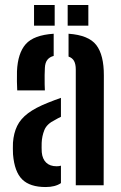

<svg xmlns="http://www.w3.org/2000/svg" viewBox="-20 -743 485 770"><path d="M32.2 -124.1Q31.7 -134.7 31.6 -147.6Q31.5 -160.5 32 -170.8Q34.9 -209.2 48.7 -237.7Q62.5 -266.2 92.3 -288.7Q122.1 -311.2 173 -331.3Q185.9 -336.5 198.7 -341.3Q211.4 -346 224.4 -350.6V-274.6Q218.7 -272.1 212.6 -268.7Q206.6 -265.2 199.8 -261.5Q167.9 -246 158 -221.6Q148.2 -197.1 147.1 -170.3Q146.8 -157.2 146.9 -149.9Q147 -142.6 147.5 -132.3Q150 -105.5 165.1 -90.9Q180.3 -76.2 207.1 -76.2Q217.3 -76.2 224.4 -78.6V-8.7Q201.4 7.1 163 7.1Q100.1 7.1 69 -23.5Q37.9 -54.2 32.2 -124.1ZM49.1 -380.4Q48.2 -393.9 47.9 -415.5Q47.6 -437.1 48.1 -457.3Q51.2 -529.7 83.3 -566.1Q115.5 -602.4 195.3 -607.7V-518.7Q179.2 -514.7 170.1 -503.3Q161 -491.9 160 -471.1Q159.2 -461 159 -441.8Q158.7 -422.5 159.1 -404.6Q159.5 -386.6 160 -380.4ZM283.9 0V-464.7Q283.9 -485.5 277.1 -498.2Q270.3 -510.8 254.9 -516.1V-607.7Q335.6 -602.1 366.2 -562.3Q396.8 -522.4 396.5 -440.2L395.7 0ZM251.4 -640V-722.9H334.3V-640ZM116.5 -640V-722.9H199.3V-640Z"/></svg>

Font: Big Shoulders Stencil Text Thin
Style: Regular
Weight: 100
Designer: Patric King
Foundry: XO Type Co
Version: Version 2.001